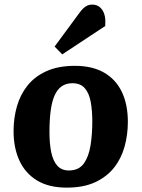

<svg xmlns="http://www.w3.org/2000/svg" viewBox="-20 -821 631 856"><path d="M277.5 15.5Q198 15.5 145.5 -16.2Q93 -48 66.7 -104.8Q40.5 -161.5 40.5 -236.5Q40.5 -294.5 55.5 -347Q70.5 -399.5 103 -440Q135.5 -480.5 187.8 -504Q240 -527.5 314 -527.5Q391.5 -527.5 444 -497.3Q496.5 -467 523.3 -411Q550 -355 550 -277.5Q550 -220.5 535.5 -167.8Q521 -115 488.8 -74Q456.5 -33 404.5 -8.7Q352.5 15.5 277.5 15.5ZM287 -61Q331.5 -61 353.8 -92.3Q376 -123.5 383.7 -173.3Q391.5 -223 391.5 -278.5Q391.5 -328 384.5 -366.5Q377.5 -405 358.3 -427.5Q339 -450 302.5 -450Q274.5 -450 254.8 -436Q235 -422 223 -394.5Q211 -367 205.8 -326.3Q200.5 -285.5 200.5 -232Q200.5 -180.5 208.5 -142Q216.5 -103.5 235.5 -82.3Q254.5 -61 287 -61ZM337 -767.5Q349 -783.5 361.8 -792Q374.5 -800.5 391.5 -800.5Q420.5 -800.5 436.8 -775.5Q453 -750.5 449 -705L257.5 -578.5L223.5 -613.5Z"/></svg>

Font: Literata
Style: Italic
Weight: 400
Italic angle: -2°
Designer: Latin by Veronika Burian and Jose Scaglione. Greek by Irene Vlachou. Cyrillic by Vera Evstafieva
Foundry: TypeTogether
Version: Version 3.103;gftools[0.9.29]